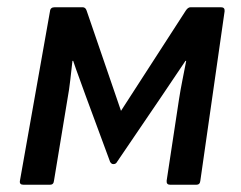

<svg xmlns="http://www.w3.org/2000/svg" viewBox="-20 -510 665 530"><path d="M45 0Q33 0 35 -11L118 -479Q119 -490 131 -490H208Q216 -490 219 -481L314 -204L493 -481Q499 -490 506 -490H590Q601 -490 600 -479L533 -11Q532 0 522 0H450Q439 0 440 -11L474 -235Q478 -261 483.5 -288.5Q489 -316 494 -342H492Q476 -318 459 -293Q442 -268 426 -244L303 -63Q300 -57 293 -57Q290 -57 288 -58.5Q286 -60 284 -63L216 -247Q208 -270 199 -294Q190 -318 182 -342H180Q177 -316 174 -289Q171 -262 166 -235L129 -11Q128 0 118 0Z"/></svg>

Font: Sofia Sans SemiBold
Style: Italic
Weight: 600
Italic angle: -9°
Designer: Botio Nikoltchev, Ani Petrova
Foundry: lettersoup
Version: Version 4.100-B